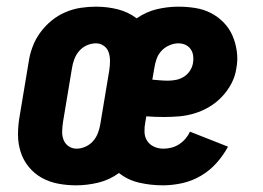

<svg xmlns="http://www.w3.org/2000/svg" viewBox="-20 -548 790 576"><path d="M208 8Q181 8 154.5 3Q128 -2 105.5 -14.5Q83 -27 66.5 -47Q50 -67 42 -92Q34 -117 34 -144.5Q34 -172 39 -200L66 -362Q69 -384 77.5 -407Q86 -430 100.5 -450Q115 -470 134.5 -486Q154 -502 176.5 -511.5Q199 -521 222 -524.5Q245 -528 268 -528Q302 -528 333.5 -520Q365 -512 390 -493Q419 -513 451 -520.5Q483 -528 515 -528Q541 -528 566 -524Q591 -520 612.5 -509Q634 -498 651 -480.5Q668 -463 677.5 -441Q687 -419 690.5 -393.5Q694 -368 689 -343Q686 -320 674.5 -298Q663 -276 646 -258Q629 -240 608 -227.5Q587 -215 564 -208Q541 -201 518 -199Q495 -197 472 -197Q459 -197 445 -197.5Q431 -198 419 -199L416 -182Q413 -167 413.5 -152Q414 -137 421.5 -125.5Q429 -114 442 -108Q455 -102 470 -102Q482 -102 494 -105Q506 -108 517 -115Q528 -122 536.5 -132Q545 -142 550 -153L664 -108Q650 -82 629.5 -59Q609 -36 582.5 -20.5Q556 -5 526.5 1.5Q497 8 469 8Q432 8 397.5 0Q363 -8 337 -29Q308 -8 274.5 0Q241 8 208 8ZM210 -102Q223 -102 236.5 -108Q250 -114 259.5 -125Q269 -136 274 -149.5Q279 -163 281 -176L308 -338Q310 -352 310 -365.5Q310 -379 306 -391Q302 -403 291.5 -410.5Q281 -418 268 -418Q254 -418 240.5 -412Q227 -406 217.5 -395Q208 -384 203 -370.5Q198 -357 196 -344L169 -182Q167 -168 166.5 -154.5Q166 -141 170.5 -129Q175 -117 185.5 -109.5Q196 -102 210 -102ZM484 -306Q496 -306 508.5 -308.5Q521 -311 532 -318Q543 -325 550 -336Q557 -347 559 -359Q561 -370 559.5 -381Q558 -392 552 -400.5Q546 -409 536.5 -413.5Q527 -418 515 -418Q502 -418 488 -412Q474 -406 464 -395Q454 -384 449.5 -370.5Q445 -357 443 -344L437 -309Q449 -308 460.5 -307Q472 -306 484 -306Z"/></svg>

Font: Iosevka Etoile Extrabold
Style: Italic
Weight: 800
Italic angle: -9°
Designer: Belleve Invis
Foundry: Belleve Invis
Version: Version 22.1.2; ttfautohint (v1.8.4)